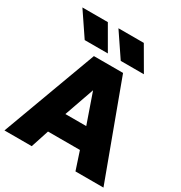

<svg xmlns="http://www.w3.org/2000/svg" viewBox="-212 -1083 1159 1232"><g transform="rotate(30 368.0 -467.0)"><path d="M1 0 259.5 -700H475.5L734.5 0H527L483 -133.5H246.5L203 0ZM287 -286.5H441.5L364.5 -507.5ZM595.5 -759.5H424L306.5 -933.5H494.5ZM328.5 -759.5H157L39.5 -933.5H228Z"/></g></svg>

Font: Geologica Roman ExtraBold
Style: Regular
Weight: 800
Designer: Sindre Bremnes, Frode Helland
Foundry: Monokrom Skriftforlag AS
Version: Version 1.010;gftools[0.9.28]